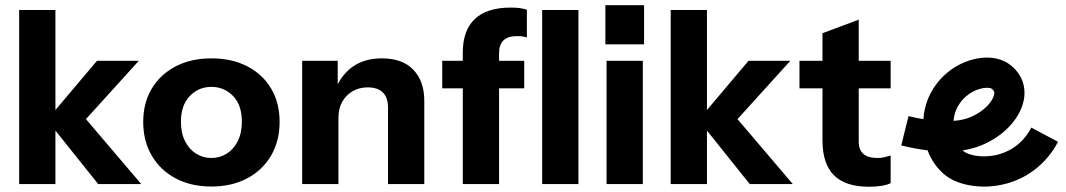

<svg xmlns="http://www.w3.org/2000/svg" viewBox="-20 -706 4066 732"><path d="M307.7 -251.9 509.3 -474.3H349.8L191.3 -286.6V-667.9H53V-4.2H191.3V-208.1L354.4 -4.2H518.6Z M1013.7 -368.3C992.2 -404.6 961.9 -432.8 922.9 -453.1C883.8 -473.4 838.1 -483.5 786 -483.5C734.3 -483.5 689 -473.4 650 -453.1C610.9 -432.8 580.5 -404.6 558.7 -368.3C536.9 -332 526 -289.6 526 -241.1C526 -192.5 536.9 -149.7 558.7 -112.5C580.5 -75.3 611 -46.4 650 -25.8C689 -5.2 734.3 5.1 786 5.1C837.6 5.1 882.9 -5.2 922 -25.8C961 -46.4 991.4 -75.3 1013.3 -112.5C1035.1 -149.7 1046 -192.5 1046 -241.1C1046 -289.6 1035.3 -332 1013.7 -368.3ZM886.5 -167.8C876 -147.2 862.1 -131.4 844.6 -120.3C827 -109.3 807.6 -103.7 786 -103.7C764.4 -103.7 744.9 -109.3 727.4 -120.3C709.8 -131.4 695.9 -147.2 685.5 -167.8C675 -188.4 669.8 -213.1 669.8 -242C669.8 -283.8 681 -316.4 703.5 -339.7C725.9 -363.1 753.4 -374.8 786 -374.8C818.5 -374.8 846 -363.2 868.5 -340.2C890.9 -317.1 902.1 -284.4 902.1 -242C902.1 -213.1 896.9 -188.4 886.4 -167.8Z M1556.2 -439.8C1528.6 -468.9 1488.5 -483.5 1436.3 -483.5C1392.7 -483.5 1355.9 -473.3 1326.1 -452.7C1301.1 -435.4 1282.4 -412.2 1267.5 -385.2V-474.3H1132V-4.2H1270.3V-256.8C1270.3 -280.1 1275 -300.4 1284.6 -317.6C1294.2 -334.8 1307.4 -348.3 1324.3 -358.2C1341.2 -368 1360.4 -372.9 1381.9 -372.9C1407.1 -372.9 1426.3 -366.5 1439.5 -353.6C1452.7 -340.7 1459.3 -321.3 1459.3 -295.5V-4.2H1597.6V-322.2C1597.6 -371.4 1583.8 -410.6 1556.2 -439.8Z M1899.3 -551.8C1910.4 -562.8 1927.6 -568.3 1950.9 -568.3C1959.5 -568.3 1966.9 -567.9 1973.1 -567C1979.2 -566 1984.4 -564.7 1988.7 -562.8V-668.8C1979.5 -671.9 1970.1 -674.1 1960.6 -675.3C1951.1 -676.5 1939.9 -677.1 1927 -677.1C1866.7 -677.1 1821.3 -662.7 1790.5 -633.8C1759.8 -604.9 1744.4 -562.2 1744.4 -505.7V-474.3H1666V-369.2H1744.4V-4.2H1882.7V-369.2H1978.6V-474.3H1882.7V-503.8C1882.7 -524.7 1888.3 -540.7 1899.3 -551.8Z M2185.3 -4.2V-667.9H2047V-4.2Z M2435.5 -537V-686.3H2288V-537ZM2430.8 -4.2V-474.3H2292.5V-4.2Z M2791.7 -251.9 2993.3 -474.3H2833.8L2675.3 -286.6V-667.9H2537V-4.2H2675.3V-208.1L2838.4 -4.2H3002.6Z M3375.6 -369.2V-474.3H3253.9V-631L3115.7 -579.4V-474.3H3028V-369.2H3115.7V-171C3115.7 -111.4 3130.2 -67 3159.4 -37.8C3188.6 -8.6 3233.3 6 3293.5 6C3311.3 6 3327.5 4.8 3341.9 2.3C3356.3 -0.2 3367.6 -3.6 3375.6 -7.9V-113C3367.6 -110.5 3359.6 -108.3 3351.6 -106.5C3343.6 -104.7 3335 -103.7 3325.8 -103.7C3301.3 -103.7 3283.1 -109 3271.4 -119.4C3259.8 -129.9 3253.9 -145.5 3253.9 -166.4V-369.2Z M3912 -219.4C3874.2 -148.4 3816.6 -123 3775 -114.3C3720.1 -102.9 3671.4 -115.6 3655.6 -128.1C3653.8 -129.6 3651.9 -131.2 3650.1 -132.9C3661.9 -134.6 3673.3 -136.8 3684 -139.6C3784.7 -165.6 3868.6 -243.9 3883.5 -325.9C3893.4 -380.2 3872.5 -429.9 3826.2 -462.4C3790 -487.9 3738 -493.4 3683.6 -477.8C3610.4 -456.9 3548.9 -402.3 3519.1 -331.7C3508.9 -307.6 3502.4 -280.2 3500.3 -251.7C3481.8 -254.7 3462.9 -258.6 3443.7 -263.3L3416 -151.5C3450.6 -142.9 3484.3 -136.7 3516.4 -132.9C3530.2 -96.2 3552.4 -62.8 3584.4 -37.6C3619.4 -9.9 3674.1 5.4 3732 5.4C3754.1 5.4 3776.6 3.1 3798.7 -1.6C3891.6 -21 3968.1 -79.1 4013.9 -165.3L3912.2 -219.4ZM3625.2 -286.9C3641.6 -325.7 3675.3 -355.7 3715.4 -367.2C3726.1 -370.2 3735.4 -371.3 3742.6 -371.3C3751.9 -371.3 3757.9 -369.6 3760.1 -368.1C3770.6 -360.7 3771.7 -355 3770.2 -346.6C3764.2 -313.2 3716.5 -267.1 3655.2 -251.3C3643.5 -248.2 3630.1 -246.2 3615.4 -245.1C3616.7 -260.1 3620 -274.6 3625.2 -287Z"/></svg>

Font: Diatome Awesome Bold
Style: Regular
Weight: 400
Designer: 15.100.17
Foundry: 15.100.17
Version: Version 1.010;Fontself Maker 3.5.8